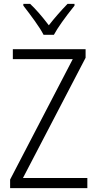

<svg xmlns="http://www.w3.org/2000/svg" viewBox="-20 -967 499 987"><path d="M32 0V-44L354 -663H46V-714H420V-670L98 -52H429V0ZM363 -938Q286 -842 257 -788H204Q188 -819 158 -860.5Q128 -902 100 -938V-947H135Q177 -908 231 -837Q274 -892 327 -947H363Z"/></svg>

Font: Noto Sans UI NarrowLight
Style: Regular
Weight: 300
Width: 4
Designer: Monotype Design Team
Foundry: Monotype Imaging Inc.
Version: Version 1.001